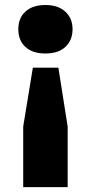

<svg xmlns="http://www.w3.org/2000/svg" viewBox="-20 -576 372 786"><path d="M166 -555.5Q218 -555.5 247.5 -528.2Q277 -501 277 -456.5Q277 -411.5 248 -384.2Q219 -357 166 -357Q113 -357 84 -383.8Q55 -410.5 55 -456.5Q55 -502.5 84.5 -529Q114 -555.5 166 -555.5ZM114.5 -299H219L257 -58V190H75V-58Z"/></svg>

Font: Encode Sans Exp
Style: Bold
Weight: 700
Width: 7
Designer: Multiple Designers
Foundry: Impallari Type
Version: Version 3.002; ttfautohint (v1.8.3) -l 8 -r 50 -G 200 -x 14 